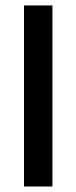

<svg xmlns="http://www.w3.org/2000/svg" viewBox="-20 -679 277 699"><path d="M67.4 -659.2V0H170.9V-659.2Z"/></svg>

Font: Yaldevi Colombo SemiBold
Style: Regular
Weight: 600
Designer: Sol Matas, Denzil Rajitha, Kosala Senevirathne and Pathum Egodawatta
Foundry: Mooniak
Version: Version 1.020 ; ttfautohint (v1.6)